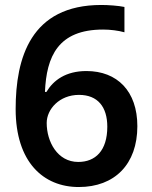

<svg xmlns="http://www.w3.org/2000/svg" viewBox="-20 -743 612 773"><path d="M43 -304C43 -90 155 10 297 10C442 10 533 -82 533 -235C533 -376 452 -457 328 -457C245 -457 195 -420 167 -373H161C167 -516 214 -624 395 -624C424 -624 456 -620 481 -613V-715C457 -720 416 -723 388 -723C103 -723 43 -509 43 -304ZM295 -91C211 -91 168 -173 168 -248C168 -303 219 -361 298 -361C374 -361 412 -312 412 -233C412 -136 364 -91 295 -91Z"/></svg>

Font: Noto Sans New Tai Lue Semibold
Style: Regular
Weight: 600
Designer: Monotype Design Team
Foundry: Monotype Imaging Inc.
Version: Version 2.004